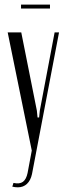

<svg xmlns="http://www.w3.org/2000/svg" viewBox="-20 -635 288 829"><path d="M195.8 -615.2V-598.1H70.8V-615.2ZM13.2 -495.1H71.8L139.2 -157.2L142.1 -127.9H148.9L151.9 -157.2L215.8 -495.1H234.9L118.2 116.2Q112.3 144 96.4 158.9Q80.6 173.8 57.1 173.8Q44.9 173.8 33.2 170.9L38.1 154.8Q64.5 160.6 78.9 150.1Q93.3 139.6 99.1 111.8L117.2 15.1Z"/></svg>

Font: Moniqa Narrow Heading
Style: Regular
Weight: 400
Width: 4
Designer: Rajesh Rajput
Foundry: Rajesh Rajput
Version: Version 1.000